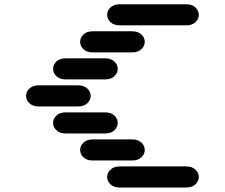

<svg xmlns="http://www.w3.org/2000/svg" viewBox="-20 -881 1040 888"><path d="M534.2 -13.7H840.8Q868.2 -13.7 883.8 -28.3Q899.4 -43 899.4 -62.5Q899.4 -82 883.8 -96.7Q868.2 -111.3 840.8 -111.3H534.2Q506.8 -111.3 491.2 -96.7Q475.6 -82 475.6 -62.5Q475.6 -43 491.2 -28.3Q506.8 -13.7 534.2 -13.7ZM409.2 -138.7H590.8Q618.2 -138.7 633.8 -153.3Q649.4 -168 649.4 -187.5Q649.4 -207 633.8 -221.7Q618.2 -236.3 590.8 -236.3H409.2Q381.8 -236.3 366.2 -221.7Q350.6 -207 350.6 -187.5Q350.6 -168 366.2 -153.3Q381.8 -138.7 409.2 -138.7ZM284.2 -263.7H465.8Q493.2 -263.7 508.8 -278.3Q524.4 -293 524.4 -312.5Q524.4 -332 508.8 -346.7Q493.2 -361.3 465.8 -361.3H284.2Q256.8 -361.3 241.2 -346.7Q225.6 -332 225.6 -312.5Q225.6 -293 241.2 -278.3Q256.8 -263.7 284.2 -263.7ZM159.2 -388.7H340.8Q368.2 -388.7 383.8 -403.3Q399.4 -418 399.4 -437.5Q399.4 -457 383.8 -471.7Q368.2 -486.3 340.8 -486.3H159.2Q131.8 -486.3 116.2 -471.7Q100.6 -457 100.6 -437.5Q100.6 -418 116.2 -403.3Q131.8 -388.7 159.2 -388.7ZM284.2 -513.7H465.8Q493.2 -513.7 508.8 -528.3Q524.4 -543 524.4 -562.5Q524.4 -582 508.8 -596.7Q493.2 -611.3 465.8 -611.3H284.2Q256.8 -611.3 241.2 -596.7Q225.6 -582 225.6 -562.5Q225.6 -543 241.2 -528.3Q256.8 -513.7 284.2 -513.7ZM409.2 -638.7H590.8Q618.2 -638.7 633.8 -653.3Q649.4 -668 649.4 -687.5Q649.4 -707 633.8 -721.7Q618.2 -736.3 590.8 -736.3H409.2Q381.8 -736.3 366.2 -721.7Q350.6 -707 350.6 -687.5Q350.6 -668 366.2 -653.3Q381.8 -638.7 409.2 -638.7ZM534.2 -763.7H840.8Q868.2 -763.7 883.8 -778.3Q899.4 -793 899.4 -812.5Q899.4 -832 883.8 -846.7Q868.2 -861.3 840.8 -861.3H534.2Q506.8 -861.3 491.2 -846.7Q475.6 -832 475.6 -812.5Q475.6 -793 491.2 -778.3Q506.8 -763.7 534.2 -763.7Z"/></svg>

Font: Sixtyfour Convergence
Style: Regular
Weight: 400
Designer: Jens Kutilek
Foundry: Jens Kutilek
Version: Version 2.001